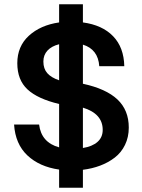

<svg xmlns="http://www.w3.org/2000/svg" viewBox="-20 -815 665 899"><path d="M256.8 -794.9H368.2V-710Q459 -697.8 509.5 -645.5Q560.1 -593.3 562 -504.9H444.8Q439.5 -584 368.2 -606V-422.9Q476.6 -399.4 529.8 -349.4Q583 -299.3 583 -217.8Q583 -172.9 565.4 -136.7Q547.9 -100.6 517.3 -77.1Q486.8 -53.7 449.2 -39.6Q411.6 -25.4 368.2 -20V64H256.8V-21Q164.6 -34.2 108.2 -87.4Q51.8 -140.6 45.9 -231.9H163.1Q173.3 -147.9 256.8 -125V-328.1Q156.2 -352.1 108.6 -396.5Q61 -440.9 61 -519Q61 -598.1 115.2 -647.7Q169.4 -697.3 256.8 -710ZM183.1 -526.9Q183.1 -493.2 201.4 -472.4Q219.7 -451.7 256.8 -439V-607.9Q221.7 -599.1 202.4 -578.4Q183.1 -557.6 183.1 -526.9ZM368.2 -122.1Q411.6 -128.9 436.3 -150.4Q460.9 -171.9 460.9 -207Q460.9 -282.7 368.2 -311Z"/></svg>

Font: Nacelle SemiBold
Style: Regular
Weight: 600
Designer: Sora Sagano
Foundry: Sora Sagano
Version: Version 1.000;FEAKit 1.0